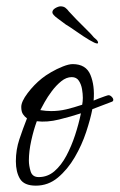

<svg xmlns="http://www.w3.org/2000/svg" viewBox="-20 -575 377 605"><path d="M93 10Q56 10 43 -11.5Q30 -33 30 -67Q30 -103 41 -136Q52 -169 65 -202Q58 -207 52.5 -215Q47 -223 47 -238Q47 -255 67 -281.5Q87 -308 112 -328Q123 -337 141 -347.5Q159 -358 178 -365.5Q197 -373 209 -373Q251 -373 265 -339Q279 -305 275 -258Q279 -260 289.5 -264Q300 -268 310 -271.5Q320 -275 322 -275Q327 -275 332 -270Q337 -265 337 -260Q337 -257 334 -255L271 -231Q265 -200 251.5 -159Q238 -118 215.5 -79.5Q193 -41 162.5 -15.5Q132 10 93 10ZM141 -225Q166 -225 189 -230.5Q212 -236 239 -245Q240 -250 240.5 -256Q241 -262 241 -267Q241 -279 238.5 -294Q236 -309 228.5 -320.5Q221 -332 206 -332Q189 -332 173 -319Q157 -306 143.5 -288Q130 -270 120.5 -253Q111 -236 107 -228Q125 -225 141 -225ZM102 -17Q130 -17 151.5 -35.5Q173 -54 189 -84Q205 -114 216.5 -149Q228 -184 235 -218Q205 -208 166.5 -198.5Q128 -189 96 -193Q86 -166 78.5 -132Q71 -98 71 -69Q71 -53 76.5 -35Q82 -17 102 -17ZM286 -438Q280 -438 261.5 -449Q243 -460 222.5 -474.5Q202 -489 187 -498Q178 -505 161.5 -517Q145 -529 145 -536Q145 -544 154.5 -549.5Q164 -555 171 -555Q180 -555 186 -550.5Q192 -546 197 -539Q206 -529 221.5 -513Q237 -497 252.5 -482Q268 -467 276 -457Q279 -455 284 -450Q289 -445 289 -440Q289 -438 286 -438Z"/></svg>

Font: Moon Dance
Style: Regular
Weight: 400
Designer: Robert E. Leuschke
Foundry: Robert E. Leuschke
Version: Version 1.010; ttfautohint (v1.8.3)